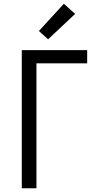

<svg xmlns="http://www.w3.org/2000/svg" viewBox="-20 -1002 540 1022"><path d="M96 0V-735H444V-665H174V0ZM236 -793 187 -837 320 -982 380 -928Z"/></svg>

Font: Zed Sans
Style: Regular
Weight: 400
Designer: Belleve Invis
Foundry: Belleve Invis
Version: Version 1.0.0; ttfautohint (v1.8.4)